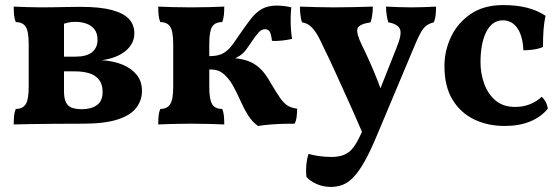

<svg xmlns="http://www.w3.org/2000/svg" viewBox="-20 -487 2201 756"><path d="M34 3Q34 -17 35.5 -31.5Q37 -46 42 -58Q69 -58 81 -76.5Q93 -95 93 -145V-313Q93 -364 81 -382Q69 -400 42 -400Q37 -413 35.5 -427.5Q34 -442 34 -461Q56 -460 87.5 -459Q119 -458 144 -458Q164 -458 191.5 -458.5Q219 -459 248 -459.5Q277 -460 298 -460Q374 -460 420.5 -447.5Q467 -435 488 -412Q509 -389 509 -356Q509 -315 474.5 -286.5Q440 -258 381 -250Q428 -247 463.5 -232Q499 -217 519 -191.5Q539 -166 539 -129Q539 -92 516.5 -62.5Q494 -33 443 -16.5Q392 0 306 0Q242 0 193 0.5Q144 1 106 1.5Q68 2 34 3ZM303 -57Q339 -57 361.5 -73Q384 -89 384 -125Q384 -155 370 -173Q356 -191 331.5 -198.5Q307 -206 275 -206H209V-264H278Q321 -264 342.5 -281.5Q364 -299 364 -330Q364 -356 352 -371.5Q340 -387 320 -394Q300 -401 277 -401Q260 -401 248 -398Q236 -395 218 -390L232 -432V-128Q232 -98 240.5 -82.5Q249 -67 265 -62Q281 -57 303 -57Z M996 9Q973 -7 956 -34.5Q939 -62 925.5 -93Q912 -124 896 -152Q880 -180 858.5 -197.5Q837 -215 804 -213V-266Q833 -266 851 -273.5Q869 -281 884 -297.5Q899 -314 917 -342Q945 -383 966 -410.5Q987 -438 1011 -451.5Q1035 -465 1069 -465Q1084 -465 1100 -463Q1116 -461 1127 -458Q1125 -441 1124.5 -418.5Q1124 -396 1125.5 -373.5Q1127 -351 1130 -334Q1114 -330 1092.5 -327.5Q1071 -325 1051 -326Q1047 -357 1040.5 -364.5Q1034 -372 1024 -372Q1010 -372 998.5 -359.5Q987 -347 971 -323Q958 -303 947.5 -289.5Q937 -276 924 -267.5Q911 -259 890 -251L878 -260Q923 -258 952 -248.5Q981 -239 1003 -218.5Q1025 -198 1046 -160Q1068 -123 1082.5 -102Q1097 -81 1112 -71.5Q1127 -62 1150 -59Q1150 -43 1148 -27Q1146 -11 1140 0Q1123 0 1099 0.5Q1075 1 1048 3Q1021 5 996 9ZM603 3Q603 -17 604.5 -31.5Q606 -46 611 -58Q638 -58 650 -76.5Q662 -95 662 -145V-313Q662 -364 650 -382Q638 -400 611 -400Q606 -413 604.5 -427.5Q603 -442 603 -461Q625 -460 660.5 -459Q696 -458 733 -458Q770 -458 805.5 -459Q841 -460 863 -461Q863 -442 861.5 -427.5Q860 -413 855 -400Q827 -400 815.5 -382Q804 -364 804 -313V-145Q804 -95 815.5 -76.5Q827 -58 855 -58Q860 -46 861.5 -31.5Q863 -17 863 3Q841 2 805.5 1Q770 0 733 0Q696 0 660.5 1Q625 2 603 3Z M1541 -298Q1564 -353 1554.5 -373Q1545 -393 1509 -399Q1505 -412 1502.5 -428Q1500 -444 1500 -461Q1523 -460 1549 -459Q1575 -458 1600 -458Q1626 -458 1650.5 -459Q1675 -460 1697 -461Q1697 -447 1695.5 -430Q1694 -413 1688 -399Q1671 -395 1659.5 -386.5Q1648 -378 1638 -361Q1628 -344 1615 -313L1468 37Q1440 105 1416.5 147Q1393 189 1371.5 211Q1350 233 1328.5 241Q1307 249 1283 249Q1251 249 1225.5 237Q1200 225 1187 210Q1184 192 1186 165Q1188 138 1195 119Q1212 124 1235.5 127.5Q1259 131 1286 131Q1318 131 1340.5 120Q1363 109 1380 81Q1390 66 1415.5 11Q1441 -44 1472 -124ZM1409 41Q1385 -16 1356.5 -79Q1328 -142 1301 -201.5Q1274 -261 1251 -307Q1234 -345 1221 -363Q1208 -381 1196 -389Q1184 -397 1169 -399Q1165 -411 1163 -428Q1161 -445 1161 -461Q1190 -460 1225.5 -459Q1261 -458 1295 -458Q1331 -458 1374 -459Q1417 -460 1448 -461Q1448 -444 1445.5 -427Q1443 -410 1439 -399Q1393 -392 1387.5 -374Q1382 -356 1406 -307Q1420 -279 1436 -243Q1452 -207 1466.5 -170Q1481 -133 1493 -97Z M2137 -59Q2110 -26 2067 -8.5Q2024 9 1968 9Q1900 9 1846.5 -17Q1793 -43 1761.5 -95Q1730 -147 1730 -227Q1730 -287 1756 -342Q1782 -397 1833.5 -432Q1885 -467 1961 -467Q2015 -467 2055.5 -456.5Q2096 -446 2128 -425Q2122 -397 2120 -367.5Q2118 -338 2118 -302Q2102 -295 2081 -292Q2060 -289 2041 -289Q2038 -347 2016.5 -377Q1995 -407 1960 -407Q1918 -407 1895 -362Q1872 -317 1872 -241Q1872 -198 1886.5 -157.5Q1901 -117 1931 -91.5Q1961 -66 2008 -66Q2040 -66 2066.5 -76.5Q2093 -87 2113 -106Q2122 -98 2128.5 -86Q2135 -74 2137 -59Z"/></svg>

Font: Vollkorn
Style: Bold
Weight: 700
Designer: Friedrich Althausen
Foundry: Friedrich Althausen
Version: Version 5.000